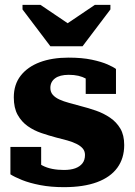

<svg xmlns="http://www.w3.org/2000/svg" viewBox="-20 -763 556 793"><path d="M188 -572H321L436 -724V-743H372L212 -635H307L147 -743H73V-724ZM331 -123Q331 -139 321.5 -150Q312 -161 295.5 -169Q279 -177 258 -183Q237 -189 212 -195Q182 -203 151 -213.5Q120 -224 94.5 -242Q69 -260 53 -288.5Q37 -317 37 -361Q37 -414 65.5 -450.5Q94 -487 144.5 -506Q195 -525 263 -525Q319 -525 359 -516.5Q399 -508 424 -497Q449 -486 459 -478V-375H334V-464Q349 -464 356.5 -460Q364 -456 366 -448.5Q368 -441 366 -433Q364 -425 360 -418Q350 -430 335.5 -438Q321 -446 303.5 -450Q286 -454 264 -454Q227 -454 207.5 -439.5Q188 -425 188 -400Q188 -383 198 -371.5Q208 -360 225.5 -352Q243 -344 265.5 -338Q288 -332 313 -325Q345 -317 376.5 -306Q408 -295 434.5 -277Q461 -259 477 -232Q493 -205 493 -164Q493 -109 464.5 -70Q436 -31 380.5 -10.5Q325 10 244 10Q190 10 146 1.5Q102 -7 71 -19.5Q40 -32 23 -43V-156H150V-40Q133 -48 123.5 -58Q114 -68 111.5 -78Q109 -88 112 -95.5Q115 -103 123 -104Q137 -89 155 -79.5Q173 -70 195.5 -65.5Q218 -61 244 -61Q272 -61 291 -68Q310 -75 320.5 -88.5Q331 -102 331 -123Z"/></svg>

Font: Roboto Serif 36pt
Style: Bold
Weight: 700
Version: Version 1.008